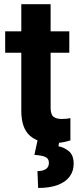

<svg xmlns="http://www.w3.org/2000/svg" viewBox="-20 -679 378 924"><path d="M313.5 -528.3V-425.3H4.9V-528.3ZM82.5 -658.7H223.6V-161.1Q223.6 -127.9 237.3 -117.2Q251 -106.4 277.8 -106.4Q290.5 -106.4 301 -107.7Q311.5 -108.9 318.8 -110.4V-3.4Q301.3 2.4 280.5 6.1Q259.8 9.8 233.9 9.8Q164.6 9.8 123.5 -26.4Q82.5 -62.5 82.5 -146.5ZM160.6 -3.4H266.6L261.2 24.9Q288.1 29.8 311.3 48.6Q334.5 67.4 334.5 109.4Q334.5 144.5 315.2 170.7Q295.9 196.8 257.8 211.2Q219.7 225.6 163.6 225.6L160.2 144.5Q184.1 144.5 199.7 135.3Q215.3 126 215.3 104.5Q215.3 84.5 199 76.7Q182.6 68.8 145.5 66.4Z"/></svg>

Font: RobotoDEMO
Style: Regular
Weight: 400
Designer: Christian Robertson
Foundry: Google
Version: Version 2.136